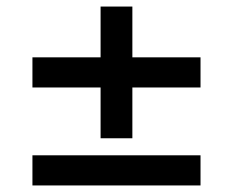

<svg xmlns="http://www.w3.org/2000/svg" viewBox="-20 -566 711 586"><path d="M287 -144V-299H79V-391H287V-546H384V-391H592V-299H384V-144ZM79 0V-92H592V0Z"/></svg>

Font: Nunito Sans 10pt SemiExpanded
Style: Bold
Weight: 700
Width: 6
Designer: Vernon Adams
Foundry: Vernon Adams
Version: Version 3.101;gftools[0.9.27]